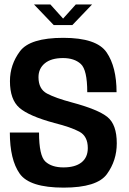

<svg xmlns="http://www.w3.org/2000/svg" viewBox="-20 -854 592 878"><path d="M225.5 -739.5H311L401 -833.5H326.5L268.5 -769L210.5 -833.5H135.5ZM271 4Q424 4 469 -58Q514 -120 514 -198.5Q514 -284.5 471.2 -319Q428.5 -353.5 309 -385.5Q234 -405.5 195 -426.2Q156 -447 156 -501Q156 -540.5 185 -564.5Q214 -588.5 268 -588.5Q320 -588.5 349.5 -561.5Q379 -534.5 379 -432.5H513Q513 -548 467.5 -614.5Q422 -681 269.5 -681Q117.5 -681 71.5 -619.8Q25.5 -558.5 25.5 -483Q25.5 -398.5 69 -360.8Q112.5 -323 229 -291.5Q304.5 -272.5 343 -251.8Q381.5 -231 381.5 -177Q381.5 -134 352.5 -111.2Q323.5 -88.5 270 -88.5Q216.5 -88.5 187.5 -115.2Q158.5 -142 158.5 -248H25Q25 -124 70 -60Q115 4 271 4Z"/></svg>

Font: Anybody SemiCondensed SemiBold
Style: Regular
Weight: 600
Width: 4
Version: Version 1.113;gftools[0.9.25]